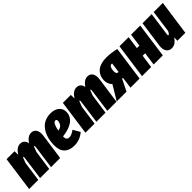

<svg xmlns="http://www.w3.org/2000/svg" viewBox="234 -1650 2767 2767"><g transform="rotate(-45 1617.5 -267.0)"><path d="M580.1 -554.2Q634.8 -554.2 660.6 -511.5Q686.5 -468.8 675.8 -395L620.1 0H434.1L482.9 -357.9Q486.8 -388.2 479 -388.2Q473.1 -388.2 464.8 -369.6Q456.5 -351.1 439.9 -301.8L397 0H210.9L259.8 -357.9Q263.7 -388.2 255.9 -388.2Q250 -388.2 241.5 -369.1Q232.9 -350.1 214.8 -296.9L173.8 0H-12.2L62 -534.2H224.1L225.1 -460Q283.7 -554.2 356.9 -554.2Q396.5 -554.2 421.1 -531.5Q445.8 -508.8 453.1 -467.8Q510.3 -554.2 580.1 -554.2Z M975.6 -554.2Q1059.1 -554.2 1108.2 -512Q1157.2 -469.7 1154.8 -402.8Q1153.3 -359.9 1135.3 -325.4Q1117.2 -291 1089.8 -268.6Q1062.5 -246.1 1024.4 -229.5Q986.3 -212.9 949.2 -204.3Q912.1 -195.8 869.6 -190.9V-176.8Q869.6 -116.2 925.8 -116.2Q951.7 -116.2 975.6 -127.2Q999.5 -138.2 1033.7 -162.1L1094.7 -56.2Q1006.3 20 894.5 20Q795.9 21 740.7 -33Q685.5 -86.9 687.5 -195.8Q688.5 -257.3 700.4 -310.8Q712.4 -364.3 735.8 -409.2Q759.3 -454.1 792.7 -486.3Q826.2 -518.6 872.8 -536.4Q919.4 -554.2 975.6 -554.2ZM880.9 -298.8Q902.8 -300.8 919.9 -308.8Q937 -316.9 947.5 -327.9Q958 -338.9 964.8 -352.8Q971.7 -366.7 974.1 -379.2Q976.6 -391.6 976.6 -403.8Q976.6 -432.1 952.6 -432.1Q927.2 -432.1 909.2 -394.5Q891.1 -356.9 880.9 -298.8Z M1727.5 -554.2Q1782.2 -554.2 1808.1 -511.5Q1834 -468.8 1823.2 -395L1767.6 0H1581.5L1630.4 -357.9Q1634.3 -388.2 1626.5 -388.2Q1620.6 -388.2 1612.3 -369.6Q1604 -351.1 1587.4 -301.8L1544.4 0H1358.4L1407.2 -357.9Q1411.1 -388.2 1403.3 -388.2Q1397.5 -388.2 1388.9 -369.1Q1380.4 -350.1 1362.3 -296.9L1321.3 0H1135.3L1209.5 -534.2H1371.6L1372.6 -460Q1431.2 -554.2 1504.4 -554.2Q1543.9 -554.2 1568.6 -531.5Q1593.3 -508.8 1600.6 -467.8Q1657.7 -554.2 1727.5 -554.2Z M2110.4 -554.2Q2210.4 -554.2 2313 -528.8L2239.3 0H2053.2L2077.1 -176.8H2060.1L1972.2 0H1772.9L1905.3 -220.2Q1856.9 -272 1856.9 -341.8Q1856.9 -372.6 1864.3 -401.4Q1871.6 -430.2 1889.9 -458.5Q1908.2 -486.8 1936.3 -507.6Q1964.4 -528.3 2009 -541.3Q2053.7 -554.2 2110.4 -554.2ZM2099.1 -435.1Q2078.1 -435.1 2063.7 -407.5Q2049.3 -379.9 2049.3 -338.9Q2049.3 -310.1 2058.1 -296.1Q2066.9 -282.2 2081.1 -282.2H2092.3L2113.3 -433.1Q2107.4 -435.1 2099.1 -435.1Z M2525.9 0 2553.7 -201.2H2502.9L2474.6 0H2288.6L2362.8 -534.2H2548.8L2522 -337.9H2572.8L2599.6 -534.2H2785.6L2711.9 0Z M2876.5 20Q2820.8 20 2793.7 -23.2Q2766.6 -66.4 2777.3 -139.2L2832.5 -534.2H3018.6L2968.3 -171.9Q2965.3 -147 2975.6 -147Q2991.2 -147 3013.7 -192.9L3060.5 -534.2H3246.6L3171.4 0H3009.3L3011.2 -66.9Q2983.9 -26.4 2952.4 -3.2Q2920.9 20 2876.5 20Z"/></g></svg>

Font: Fira Sans Compressed Heavy
Style: Italic
Weight: 900
Width: 3
Italic angle: -8°
Designer: Carrois Corporate & Edenspiekermann AG
Foundry: Carrois Corporate GbR & Edenspiekermann AG
Version: Version 4.203;PS 004.203;hotconv 1.0.88;makeotf.lib2.5.64775